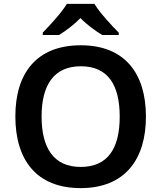

<svg xmlns="http://www.w3.org/2000/svg" viewBox="-20 -958 830 988"><path d="M466 -938H324C297 -893 237 -828 200 -790V-778H284C319 -800 359 -829 394 -865C429 -829 471 -799 506 -778H591V-790C554 -827 493 -893 466 -938ZM731 -358C731 -580 622 -725 396 -725C166 -725 59 -579 59 -359C59 -137 166 10 395 10C622 10 731 -137 731 -358ZM194 -358C194 -519 256 -617 396 -617C537 -617 596 -519 596 -358C596 -197 537 -99 395 -99C256 -99 194 -197 194 -358Z"/></svg>

Font: Noto Sans Myanmar SemiBold
Style: Regular
Weight: 600
Designer: Monotype Design Team
Foundry: Monotype Imaging Inc.
Version: Version 2.107